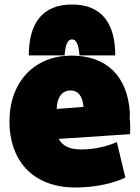

<svg xmlns="http://www.w3.org/2000/svg" viewBox="-20 -806 624 853"><path d="M22 -265C22 -103 116 27 316 27C410 27 489 6 537 -17L499 -175C458 -156 399 -142 341 -142C287 -142 257 -159 241 -189L558 -210C559 -231 559 -262 556 -282C557 -289 557 -298 557 -305C547 -467 454 -559 298 -559C135 -559 22 -445 22 -265ZM108 -560H267C271 -616 284 -631 300 -631C316 -631 329 -616 333 -560H492C492 -701 433 -786 300 -786C167 -786 108 -701 108 -560ZM294 -404C329 -404 347 -377 351 -331L232 -322C233 -372 254 -404 294 -404Z"/></svg>

Font: Repo ExtraBlack
Style: Regular
Weight: 400
Designer: Stefan Peev
Foundry: Context Ltd
Version: Version 001.502